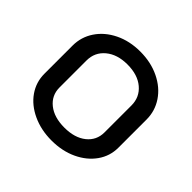

<svg xmlns="http://www.w3.org/2000/svg" viewBox="-135 -646 791 791"><g transform="rotate(45 260.5 -250.0)"><path d="M45 -165V-329Q45 -379 72.5 -420Q100 -461 149 -485Q198 -509 260 -509Q322 -509 371.5 -485Q421 -461 448.5 -420Q476 -379 476 -329V-165Q476 -116 448 -76.5Q420 -37 371 -14Q322 9 260 9Q199 9 149.5 -14Q100 -37 72.5 -76.5Q45 -116 45 -165ZM391 -169V-326Q391 -374 355.5 -404Q320 -434 260 -434Q201 -434 165 -404Q129 -374 129 -326V-169Q129 -123 164.5 -94.5Q200 -66 260 -66Q320 -66 355.5 -94.5Q391 -123 391 -169Z"/></g></svg>

Font: K2D
Style: Regular
Weight: 400
Version: Version 1.000; ttfautohint (v1.6)